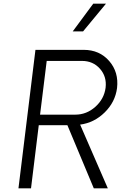

<svg xmlns="http://www.w3.org/2000/svg" viewBox="-20 -1020 656 1040"><path d="M554 -1000 430 -850H374L485 -1000ZM414 -345 564 0H488L345 -342H190L148 0H80L172 -750H433Q519 -750 571.5 -689.5Q624 -629 614 -543Q604 -467 547 -411Q490 -355 414 -345ZM197 -399H388Q449 -399 496.5 -441.5Q544 -484 552 -545Q559 -605 521.5 -647.5Q484 -690 424 -690H233Z"/></svg>

Font: Orkney Light
Style: LightItalic
Weight: 300
Designer: Samuel Oakes and Alfredo Marco Pradil
Foundry: Alfredo Marco Pradil
Version: 1.0; ttfautohint (v1.5)